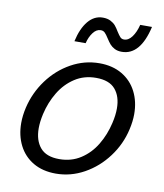

<svg xmlns="http://www.w3.org/2000/svg" viewBox="-80 -757 709 832"><g transform="rotate(10 274.5 -340.5)"><path d="M36.1 -180.7Q36.1 -212.9 44.4 -249Q60.1 -316.4 101.3 -372.6Q142.6 -428.7 201.4 -461.4Q260.3 -494.1 326.2 -494.1Q383.3 -494.1 425.3 -469.5Q467.3 -444.8 489.5 -401.4Q511.7 -357.9 511.7 -302.7Q511.7 -271 503.4 -234.9Q488.3 -167.5 446.5 -111.6Q404.8 -55.7 345.7 -22.9Q286.6 9.8 221.2 9.8Q163.6 9.8 121.8 -14.6Q80.1 -39.1 58.1 -82.3Q36.1 -125.5 36.1 -180.7ZM425.3 -249Q433.6 -283.7 433.6 -314Q433.6 -366.7 407 -397.9Q380.4 -429.2 322.3 -429.2Q269.5 -429.2 228.8 -402.6Q188 -376 161.4 -332Q134.8 -288.1 122.6 -234.9Q114.7 -199.7 114.7 -170.9Q114.7 -117.7 141.4 -86.2Q168 -54.7 225.1 -54.7Q278.3 -54.7 319.3 -81.3Q360.4 -107.9 386.7 -151.9Q413.1 -195.8 425.3 -249ZM341.3 -606.4Q331.5 -622.1 324.2 -629.2Q316.9 -636.2 306.2 -636.2Q287.1 -636.2 272.5 -616.7Q257.8 -597.2 251 -569.3H201.7Q214.4 -627 241.2 -659.2Q268.1 -691.4 305.7 -691.4Q325.7 -691.4 339.6 -684.3Q353.5 -677.2 361.8 -667.5Q370.1 -657.7 378.9 -642.6Q388.7 -627.4 395 -620.6Q401.4 -613.8 411.6 -613.8Q431.2 -613.8 446.5 -634.5Q461.9 -655.3 470.2 -688.5H522Q507.3 -624 479.5 -591.8Q451.7 -559.6 411.1 -559.6Q392.6 -559.6 379.6 -566.4Q366.7 -573.2 358.6 -582.5Q350.6 -591.8 341.3 -606.4Z"/></g></svg>

Font: Acari Sans
Style: Italic
Weight: 400
Italic angle: -13°
Designer: Alfredo Marco Pradil and Stefan Peev
Foundry: Hanken Design Co.
Version: Version 1.045;January 11, 2019;FontCreator 11.5.0.2425 64-bi